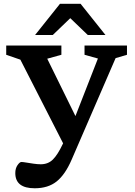

<svg xmlns="http://www.w3.org/2000/svg" viewBox="-20 -752 704 1004"><path d="M161.5 232.5Q60 232.5 60 153Q60 128.5 71.5 111.8Q83 95 92 95Q99.5 95 117.2 98Q135 101 155.8 104Q176.5 107 193 107Q231.5 107 256.5 82.2Q281.5 57.5 307.5 2.5L310 -2.5L86.5 -440L12.5 -465.5V-514H301V-465.5L227 -445L374.5 -145L492 -446L422 -465.5V-514H644V-465.5L584.5 -448L355 82Q321 161 276.2 196.8Q231.5 232.5 161.5 232.5ZM163.5 -569 293.5 -732H401.5L531.5 -569H439L347.5 -657L256 -569Z"/></svg>

Font: Newsreader 6pt Medium
Style: Regular
Weight: 500
Designer: Hugues Gentile
Foundry: Production Type
Version: Version 1.003; ttfautohint (v1.8.3)